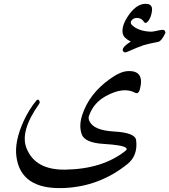

<svg xmlns="http://www.w3.org/2000/svg" viewBox="-20 -763 868 984"><path d="M671.4 -288.1Q611.3 -320.3 519 -268.6Q459 -234.4 436 -169.4Q431.6 -156.7 438 -143.1Q459 -94.7 565.9 -88.9Q672.9 -83 677.7 -44.4Q687.5 34.2 632.8 78.1Q488.8 193.8 305.7 200.7Q85.9 209 64 38.6Q53.7 -39.1 102.1 -144.5Q128.4 -201.2 165 -246.1Q174.8 -257.8 180.7 -248Q186.5 -238.3 180.2 -230Q81.5 -90.8 115.7 -3.9Q160.2 109.4 316.4 106.4Q506.8 103 624 9.3Q633.8 1.5 625.5 -5.4Q609.4 -19.5 511.7 -25.4Q414.1 -31.2 398.7 -75Q383.3 -118.7 401.4 -173.8Q437 -282.2 542 -357.4Q595.2 -396 632.8 -398.4Q723.1 -404.3 696.8 -304.7Q689.5 -278.3 671.4 -288.1ZM791.5 -548.8Q737.3 -538.1 714.8 -531Q692.4 -523.9 630.4 -496.6Q617.2 -491.2 611.3 -500Q599.1 -518.1 650.4 -549.8Q613.3 -568.4 608.9 -591.8Q601.1 -632.3 642.6 -689.9Q684.6 -747.1 731.9 -743.2Q762.2 -740.7 759 -709.2Q755.9 -677.7 741.2 -657.2Q726.6 -636.7 716.3 -652.8Q706.1 -668.9 686.3 -670.9Q666.5 -672.9 655.3 -659.7Q644 -646.5 657.2 -633.8Q690.4 -602.5 754.4 -600.6Q764.6 -600.6 785.2 -605.5Q805.7 -610.4 813.7 -610.1Q821.8 -609.9 825.4 -603.8Q829.1 -597.7 826.7 -592.3Q807.6 -552.2 791.5 -548.8Z"/></svg>

Font: Amiri
Style: Regular
Weight: 400
Designer: Khaled Hosny
Version: Version 000.108